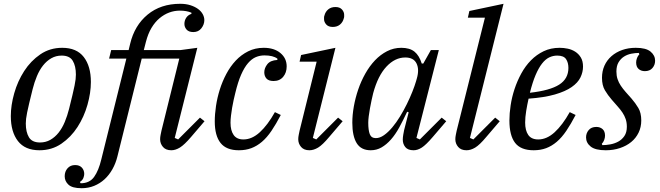

<svg xmlns="http://www.w3.org/2000/svg" viewBox="-20 -780 3478 1012"><path d="M191 -29Q221 -29 245.5 -43Q270 -57 289 -81Q308 -105 321.5 -137.5Q335 -170 344 -206Q355 -250 362 -279.5Q369 -309 373 -329Q377 -349 378.5 -362Q380 -375 380 -387Q380 -432 363.5 -459.5Q347 -487 305 -487Q275 -487 250.5 -473Q226 -459 207 -435Q188 -411 174.5 -378.5Q161 -346 152 -310Q141 -266 134 -236.5Q127 -207 123 -187Q119 -167 117.5 -154Q116 -141 116 -129Q116 -84 132.5 -56.5Q149 -29 191 -29ZM188 12Q112 12 74.5 -36.5Q37 -85 37 -168Q37 -225 55 -288.5Q73 -352 107.5 -405.5Q142 -459 192.5 -493.5Q243 -528 308 -528Q384 -528 421.5 -479.5Q459 -431 459 -348Q459 -291 441 -227.5Q423 -164 388.5 -110.5Q354 -57 303.5 -22.5Q253 12 188 12Z M410 212Q361 212 341 193.5Q321 175 321 149Q321 124 336 107Q351 90 376 90Q399 90 411.5 103.5Q424 117 424 137Q424 146 419.5 158Q415 170 401 179L405 186Q452 186 476 152.5Q500 119 514 60L646 -471H555L566 -516H658L666 -549Q689 -646 758 -703Q827 -760 930 -760Q960 -760 983.5 -752.5Q1007 -745 1023.5 -733Q1040 -721 1048.5 -705.5Q1057 -690 1057 -674Q1057 -651 1041.5 -631Q1026 -611 999 -611Q975 -611 963.5 -624Q952 -637 952 -654Q952 -672 961.5 -686.5Q971 -701 989 -707V-713Q964 -724 928 -724Q899 -724 872 -714Q845 -704 821 -684Q797 -664 778.5 -633Q760 -602 749 -559L738 -516H931L1020 -528L901 -53L919 -45L1034 -160L1058 -141L987 -58Q952 -17 928.5 -2.5Q905 12 883 12Q854 12 839 -5.5Q824 -23 824 -46Q824 -57 826.5 -69Q829 -81 831 -91L925 -471H727L599 44Q590 81 572.5 112Q555 143 531 165Q507 187 476.5 199.5Q446 212 410 212Z M1239 12Q1173 12 1142.5 -26.5Q1112 -65 1112 -140Q1112 -178 1118.5 -221.5Q1125 -265 1138.5 -308Q1152 -351 1173 -390.5Q1194 -430 1222.5 -460.5Q1251 -491 1288 -509.5Q1325 -528 1370 -528Q1425 -528 1458 -500.5Q1491 -473 1491 -430Q1491 -397 1472.5 -375Q1454 -353 1422 -353Q1396 -353 1384.5 -366Q1373 -379 1373 -399Q1373 -421 1389 -441.5Q1405 -462 1442 -464V-471Q1419 -488 1374 -488Q1350 -488 1328.5 -479Q1307 -470 1287.5 -447.5Q1268 -425 1251 -386.5Q1234 -348 1220 -289Q1216 -273 1211.5 -253Q1207 -233 1203.5 -212Q1200 -191 1197.5 -170.5Q1195 -150 1195 -133Q1195 -92 1211.5 -68.5Q1228 -45 1263 -45Q1308 -45 1349.5 -83Q1391 -121 1429 -189L1460 -174Q1435 -126 1411 -90.5Q1387 -55 1360.5 -32.5Q1334 -10 1304.5 1Q1275 12 1239 12Z M1611 12Q1582 12 1567 -5.5Q1552 -23 1552 -46Q1552 -57 1554.5 -69Q1557 -81 1559 -91L1649 -455H1559L1567 -490L1748 -528L1629 -53L1647 -45L1762 -160L1786 -141L1715 -58Q1680 -16 1656.5 -2Q1633 12 1611 12ZM1734 -638Q1711 -638 1699.5 -651Q1688 -664 1688 -679Q1688 -683 1688 -688Q1688 -693 1690 -698Q1695 -718 1710 -730.5Q1725 -743 1748 -743Q1771 -743 1782.5 -730Q1794 -717 1794 -702Q1794 -698 1794 -693Q1794 -688 1792 -683Q1787 -663 1772 -650.5Q1757 -638 1734 -638Z M1934 12Q1883 12 1860 -25.5Q1837 -63 1837 -133Q1837 -174 1845 -219Q1853 -264 1868 -308Q1883 -352 1905.5 -392Q1928 -432 1956.5 -462Q1985 -492 2020 -510Q2055 -528 2095 -528Q2140 -528 2165 -507.5Q2190 -487 2203 -445H2211L2251 -516H2293L2175 -53L2193 -45L2308 -160L2332 -141L2261 -58Q2225 -16 2203 -2Q2181 12 2160 12Q2130 12 2116.5 -4.5Q2103 -21 2103 -44Q2103 -55 2105.5 -70Q2108 -85 2110 -94L2134 -188L2126 -191Q2105 -146 2084.5 -108.5Q2064 -71 2040.5 -44.5Q2017 -18 1991 -3Q1965 12 1934 12ZM1961 -52Q1982 -52 2004 -67.5Q2026 -83 2047.5 -108.5Q2069 -134 2088.5 -166Q2108 -198 2124.5 -231.5Q2141 -265 2153.5 -296.5Q2166 -328 2173 -352L2177 -366Q2191 -414 2175.5 -445.5Q2160 -477 2116 -477Q2062 -477 2017 -429Q1972 -381 1947 -289Q1943 -273 1938.5 -252Q1934 -231 1930 -209Q1926 -187 1923.5 -167Q1921 -147 1921 -133Q1921 -94 1929 -73Q1937 -52 1961 -52Z M2439 12Q2410 12 2395 -5.5Q2380 -23 2380 -46Q2380 -57 2382.5 -69Q2385 -81 2387 -91L2536 -687H2446L2454 -722L2634 -760L2457 -53L2475 -45L2590 -160L2614 -141L2543 -58Q2508 -16 2484.5 -2Q2461 12 2439 12Z M2793 12Q2725 12 2695 -27Q2665 -66 2665 -145Q2665 -182 2671.5 -225Q2678 -268 2692 -310.5Q2706 -353 2727.5 -392.5Q2749 -432 2778.5 -462Q2808 -492 2845.5 -510Q2883 -528 2930 -528Q2951 -528 2972.5 -523.5Q2994 -519 3012 -507.5Q3030 -496 3041.5 -477Q3053 -458 3053 -429Q3053 -400 3039.5 -372Q3026 -344 2993 -321Q2960 -298 2904.5 -282Q2849 -266 2766 -260Q2759 -229 2753.5 -195.5Q2748 -162 2748 -134Q2748 -92 2764.5 -68.5Q2781 -45 2817 -45Q2862 -45 2903.5 -83Q2945 -121 2983 -189L3014 -174Q2989 -126 2965 -90.5Q2941 -55 2914.5 -32.5Q2888 -10 2858.5 1Q2829 12 2793 12ZM2773 -291Q2879 -303 2927.5 -334Q2976 -365 2976 -422Q2976 -450 2963.5 -468.5Q2951 -487 2917 -487Q2895 -487 2875 -477.5Q2855 -468 2837 -445Q2819 -422 2803 -384.5Q2787 -347 2773 -291Z M3173 12Q3118 12 3093.5 -7.5Q3069 -27 3069 -56Q3069 -78 3083 -94.5Q3097 -111 3123 -111Q3143 -111 3156 -99.5Q3169 -88 3169 -65Q3169 -54 3164.5 -42Q3160 -30 3152 -22L3155 -15Q3174 -15 3196.5 -19Q3219 -23 3238.5 -33.5Q3258 -44 3271 -63Q3284 -82 3284 -112Q3284 -134 3278 -152Q3272 -170 3261 -186.5Q3250 -203 3235.5 -219Q3221 -235 3204 -255Q3184 -278 3168.5 -304Q3153 -330 3153 -370Q3153 -405 3166 -434Q3179 -463 3203 -484Q3227 -505 3259.5 -516.5Q3292 -528 3331 -528Q3385 -528 3409 -508Q3433 -488 3433 -460Q3433 -438 3419 -421.5Q3405 -405 3379 -405Q3359 -405 3346 -416.5Q3333 -428 3333 -451Q3333 -462 3337.5 -474Q3342 -486 3350 -494L3347 -501Q3329 -501 3308 -497Q3287 -493 3269.5 -482Q3252 -471 3240.5 -452Q3229 -433 3229 -403Q3229 -381 3235 -363Q3241 -345 3252 -328.5Q3263 -312 3277.5 -295.5Q3292 -279 3309 -260Q3329 -237 3344.5 -211Q3360 -185 3360 -145Q3360 -110 3346 -81Q3332 -52 3307 -31.5Q3282 -11 3247.5 0.5Q3213 12 3173 12Z"/></svg>

Font: IBM Plex Serif
Style: Italic
Weight: 400
Italic angle: -14°
Designer: Mike Abbink, Paul van der Laan, Pieter van Rosmalen
Foundry: Bold Monday
Version: Version 3.001